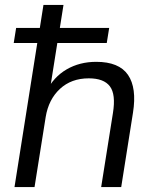

<svg xmlns="http://www.w3.org/2000/svg" viewBox="-20 -756 626 776"><path d="M38.6 0 130.7 -582.3H35.5L45.2 -643.2H141L155.6 -736H236.6L221.9 -643.2H421.3L411.5 -582.3H211.7L180.5 -385.6H166.5Q196.5 -444.8 249.2 -475.5Q301.8 -506.1 369 -506.1Q461.1 -506.1 497.3 -453.4Q533.4 -400.7 517.5 -300.6L469.9 0H388.9L436.5 -299.5Q448.6 -374.8 424.1 -407.1Q399.7 -439.4 338.9 -439.4Q268.2 -439.4 222.2 -396.7Q176.3 -354.1 164.7 -283.4L119.6 0Z"/></svg>

Font: Mulish ExtraLight
Style: Italic
Weight: 200
Italic angle: -9°
Designer: Vernon Adams
Foundry: Vernon Adams
Version: Version 3.603